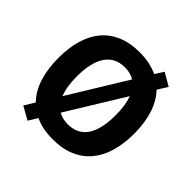

<svg xmlns="http://www.w3.org/2000/svg" viewBox="-195 -929 1146 1146"><g transform="rotate(45 378.0 -355.5)"><path d="M698.2 -357.9Q698.2 -275.4 679 -207.5Q659.7 -139.6 620.1 -91.3Q580.6 -43 520.3 -16.6Q460 9.8 377.9 9.8Q290.5 9.8 228 -20L192.9 37.1L110.8 -8.8L150.9 -74.2Q103.5 -123 80.8 -195.3Q58.1 -267.6 58.1 -358.9Q58.1 -441.9 77.4 -509.5Q96.7 -577.1 136.2 -625Q175.8 -672.9 236.1 -699Q296.4 -725.1 378.9 -725.1Q423.3 -725.1 461.2 -717Q499 -709 530.8 -693.8L564.9 -748L646 -701.2L606.9 -638.2Q652.8 -589.8 675.5 -518.8Q698.2 -447.8 698.2 -357.9ZM213.9 -357.9Q213.9 -270 236.8 -213.9L460 -578.1Q426.3 -599.1 378.9 -599.1Q336.4 -599.1 305.2 -582.5Q273.9 -565.9 253.7 -534.7Q233.4 -503.4 223.6 -458.7Q213.9 -414.1 213.9 -357.9ZM542 -357.9Q542 -441.4 521 -498L298.8 -136.2Q315.4 -127 335 -122.1Q354.5 -117.2 377.9 -117.2Q421.4 -117.2 452.4 -133.8Q483.4 -150.4 503.2 -181.4Q522.9 -212.4 532.5 -257.1Q542 -301.8 542 -357.9Z"/></g></svg>

Font: Droid Sans
Style: Bold
Weight: 700
Foundry: Ascender Corporation
Version: Version 1.00 build 112